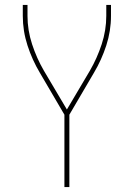

<svg xmlns="http://www.w3.org/2000/svg" viewBox="-20 -755 540 775"><path d="M240 0V-292L141 -461Q110 -513 91 -571.5Q72 -630 72 -691V-735H91V-691Q91 -633 109.5 -576.5Q128 -520 157 -470L250 -313L343 -470Q372 -520 390.5 -576.5Q409 -633 409 -691V-735H428V-691Q428 -630 409 -571.5Q390 -513 359 -461L260 -292V0Z"/></svg>

Font: Iosevka Curly Thin
Style: Regular
Weight: 100
Monospace: yes
Designer: Belleve Invis
Foundry: Belleve Invis
Version: Version 22.1.2; ttfautohint (v1.8.4)